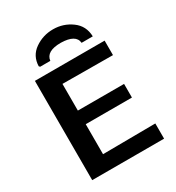

<svg xmlns="http://www.w3.org/2000/svg" viewBox="-211 -1033 1060 1159"><g transform="rotate(-30 318.5 -453.5)"><path d="M158 -750 152 -757Q154 -828 210.5 -867.5Q267 -907 338 -907Q409 -907 466 -865.5Q523 -824 525 -750H447Q442 -811 338 -813Q236 -813 229 -750ZM88 0V-692H574V-591L223 -593V-407H545V-312H223V-103L589 -106V0Z"/></g></svg>

Font: Coval
Style: Bold
Weight: 700
Foundry: Context Ltd
Version: Version 001.000